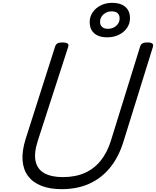

<svg xmlns="http://www.w3.org/2000/svg" viewBox="-20 -1314 1099 1353"><path d="M415 19Q332 19 272 -4.5Q212 -28 178 -73Q144 -118 139 -184Q134 -250 161 -336L369 -988Q374 -1002 385.5 -1008.5Q397 -1015 421 -1015Q444 -1015 455 -1008Q466 -1001 461 -985L247 -324Q218 -235 231 -177.5Q244 -120 293.5 -93Q343 -66 423 -66Q511 -66 577.5 -95.5Q644 -125 690 -182.5Q736 -240 762 -324L968 -988Q973 -1002 984.5 -1008.5Q996 -1015 1019 -1015Q1067 -1015 1058 -985L849 -313Q815 -204 753.5 -130Q692 -56 607 -18.5Q522 19 415 19ZM735 -1051Q695 -1051 667.5 -1064Q640 -1077 626 -1101Q612 -1125 612 -1158Q612 -1196 633 -1227Q654 -1258 690 -1276Q726 -1294 770 -1294Q811 -1294 839 -1281Q867 -1268 881.5 -1244Q896 -1220 896 -1186Q896 -1147 874.5 -1116.5Q853 -1086 817 -1068.5Q781 -1051 735 -1051ZM740 -1111Q775 -1111 799 -1132Q823 -1153 823 -1184Q823 -1208 809 -1221Q795 -1234 766 -1234Q733 -1234 709 -1212.5Q685 -1191 685 -1161Q685 -1137 699.5 -1124Q714 -1111 740 -1111Z"/></svg>

Font: Playwrite AU TAS
Style: Regular
Weight: 400
Designer: Veronika Burian, José Scaglione
Foundry: TypeTogether
Version: Version 1.002